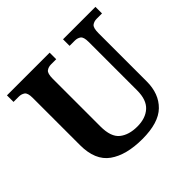

<svg xmlns="http://www.w3.org/2000/svg" viewBox="-175 -900 1097 1097"><g transform="rotate(-45 373.5 -352.0)"><path d="M387 10Q257 10 183.5 -42.5Q110 -95 110 -218V-600Q110 -640 94.5 -650.5Q79 -661 59 -661H16V-714H361V-661H319Q298 -661 283 -650Q268 -639 268 -596V-210Q268 -126 308.5 -93.5Q349 -61 417 -61Q484 -61 523 -96.5Q562 -132 562 -208V-600Q562 -640 547 -650.5Q532 -661 511 -661H469V-714H731V-661H688Q667 -661 652 -650Q637 -639 637 -596V-206Q637 -106 577.5 -48Q518 10 387 10Z"/></g></svg>

Font: Noto Serif Test
Style: Regular
Weight: 400
Version: Version 1.000